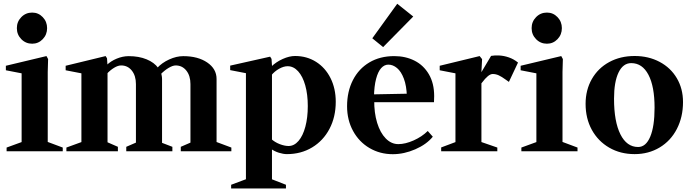

<svg xmlns="http://www.w3.org/2000/svg" viewBox="-20 -820 3755 1041"><path d="M15.8 -20 105.2 -52.6 97.2 -29.6V-442.6L105.6 -420.8L11.8 -439V-463.4L232 -516L240.8 -499.8L238.8 -429.8V-30L230.8 -53.4L320.2 -20V0H15.8ZM71.4 -667.4Q71.4 -702.4 95.5 -727.1Q119.6 -751.8 154.5 -751.8Q188.2 -751.8 211.8 -727.1Q235.4 -702.4 235.4 -667.4Q235.4 -632.4 211.8 -607.7Q188.2 -583 154.5 -583Q119.6 -583 95.5 -607.7Q71.4 -632.4 71.4 -667.4Z M340 -20 429.4 -52.6 421.4 -41.6V-430.6L429.8 -420.8L336 -439V-463.4L552.6 -516L560.2 -504L563 -462.8L558.4 -467Q580.6 -488.8 613.1 -502.2Q645.6 -515.6 678 -515.6Q732.8 -515.6 774.7 -498.4Q816.6 -481.2 838.4 -450.8L831 -450.4Q857.8 -479.6 897.3 -497.6Q936.8 -515.6 973.6 -515.6Q1053.2 -515.6 1103.7 -481.1Q1154.2 -446.6 1154.2 -392V-41.6L1146.2 -53L1234.4 -20V0H960.2V-24L1020.6 -50.2L1012.6 -39.2V-364Q1012.6 -409.4 990.3 -437.3Q968 -465.2 932.4 -465.2Q916.8 -465.2 894.1 -451.8Q871.4 -438.4 849 -415.2L853.2 -426Q854.8 -421.2 856 -414Q858.6 -402.4 858.6 -392V-37.6L850.6 -48.6L914.6 -24V0H664.6V-24L725 -50.2L717 -39.2V-364Q717 -409.4 694.7 -437.3Q672.4 -465.2 636.8 -465.2Q619.8 -465.2 598.9 -452.6Q578 -440 559 -419.6L563 -431V-41L555 -52L619.2 -24V0H340Z M1448.8 -13.2 1454.6 -17.4V160.2L1447 149.2L1530.4 181.8V201.8H1233.2V181.8L1321.4 148.8L1313.4 160.2V-431.4L1321.8 -421.6L1228 -439.8V-464.2L1444.6 -512.8L1452.2 -500.8L1455.4 -453.6L1449.6 -457.8Q1476.8 -484.2 1512.9 -500.3Q1549 -516.4 1579.6 -516.4Q1643.4 -516.4 1693.6 -484.7Q1743.8 -453 1772.1 -396.5Q1800.4 -340 1800.4 -268Q1800.4 -186 1766.5 -121.5Q1732.6 -57 1672.3 -20.7Q1612 15.6 1535.6 15.6Q1515.8 15.6 1492 8.1Q1468.2 0.6 1448.8 -13.2ZM1544.6 -28.4Q1574.8 -28.4 1598.6 -56Q1622.4 -83.6 1635.6 -133Q1648.8 -182.4 1648.8 -245Q1648.8 -308 1635.1 -357Q1621.4 -406 1596.4 -433.5Q1571.4 -461 1539.6 -461Q1518 -461 1493.2 -447.1Q1468.4 -433.2 1450.8 -411.4L1454.6 -424.8V-54.4L1449.2 -67.8Q1470.2 -48.6 1496.7 -38.5Q1523.2 -28.4 1544.6 -28.4Z M1861.8 -244Q1861.8 -323.8 1893.4 -385.6Q1925 -447.4 1982.7 -481.6Q2040.4 -515.8 2117.6 -515.8Q2178.8 -515.8 2227.8 -491Q2276.8 -466.2 2305.4 -417.2Q2334 -368.2 2334 -299.2Q2334 -276 2333 -266H1994.6L2009 -277.8Q2008.2 -208.4 2024.8 -154.2Q2041.4 -100 2071.5 -69.3Q2101.6 -38.6 2139.6 -38.6Q2177.6 -38.6 2222.6 -58.6Q2267.6 -78.6 2299.2 -109.8L2326.6 -78.8Q2292.8 -37.2 2231.8 -10.6Q2170.8 16 2109.6 16Q2040.2 16 1983.4 -17.3Q1926.6 -50.6 1894.2 -110.1Q1861.8 -169.6 1861.8 -244ZM1993.2 -308.2 2200.8 -312.2 2186 -297.6Q2184.4 -354.6 2169.7 -393.5Q2155 -432.4 2132.7 -451Q2110.4 -469.6 2085.6 -469.6Q2063.8 -469.6 2046.6 -450.6Q2029.4 -431.6 2019 -392.1Q2008.6 -352.6 2007.6 -294ZM1998.6 -612.4 2133.8 -799.6 2220.6 -730.4 2057.2 -564.6Z M2372 -20.6 2457.4 -52.6 2449.4 -41.6V-430.6L2457.8 -420.8L2364 -439V-463.4L2580.6 -516L2593.8 -499.4L2589.6 -418.6L2584.8 -419.8L2642.6 -517Q2661 -520.4 2686.5 -519.2Q2712 -518 2738.8 -508.8Q2765.6 -499.6 2788.6 -480.8L2739.2 -376L2722.8 -387.6Q2699.8 -404.4 2684 -411.6Q2668.2 -418.8 2651.4 -418.8Q2639.6 -418.8 2625.2 -407.1Q2610.8 -395.4 2592 -370.4Q2585.6 -363.8 2576.8 -353.2L2590.2 -375.4V-41.6L2582.2 -52.6L2676.4 -20V0H2372Z M2806.8 -20 2896.2 -52.6 2888.2 -29.6V-442.6L2896.6 -420.8L2802.8 -439V-463.4L3023 -516L3031.8 -499.8L3029.8 -429.8V-30L3021.8 -53.4L3111.2 -20V0H2806.8ZM2862.4 -667.4Q2862.4 -702.4 2886.5 -727.1Q2910.6 -751.8 2945.5 -751.8Q2979.2 -751.8 3002.8 -727.1Q3026.4 -702.4 3026.4 -667.4Q3026.4 -632.4 3002.8 -607.7Q2979.2 -583 2945.5 -583Q2910.6 -583 2886.5 -607.7Q2862.4 -632.4 2862.4 -667.4Z M3155 -256.9Q3155 -332 3188.8 -391.3Q3222.7 -450.6 3283.1 -483.5Q3343.6 -516.4 3420.8 -516.4Q3496.4 -516.4 3556.4 -484.5Q3616.5 -452.6 3649.8 -395.8Q3683.2 -339 3683.2 -266.8Q3683.2 -185.7 3649.9 -121Q3616.6 -56.4 3556.5 -20.4Q3496.4 15.6 3420.8 15.6Q3343.6 15.6 3283.1 -19.5Q3222.7 -54.5 3188.8 -116.1Q3155 -177.7 3155 -256.9ZM3529 -235.9Q3529 -351.2 3495.8 -414.5Q3462.6 -477.8 3402.4 -477.8Q3358.2 -477.8 3333.7 -426.9Q3309.2 -376 3309.2 -285Q3309.2 -160.8 3343.7 -91.9Q3378.2 -23 3439.8 -23Q3482 -23 3505.5 -78.9Q3529 -134.8 3529 -235.9Z"/></svg>

Font: Wittgenstein
Style: Regular
Weight: 400
Designer: Jörg Drees
Foundry: Jörg Drees
Version: Version 1.003;Glyphs 3.1.2 (3151)